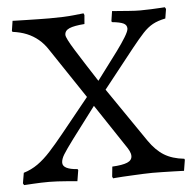

<svg xmlns="http://www.w3.org/2000/svg" viewBox="-49 -694 754 751"><g transform="rotate(-5 328.0 -318.5)"><path d="M365 8 362 1 366 -38Q406 -40 425 -48Q444 -56 444 -73Q444 -82 439 -92.5Q434 -103 424 -117L315 -281L223 -159Q194 -120 183 -102Q172 -84 172 -70Q172 -44 230 -40L232 -36L225 7Q225 7 213.5 6Q202 5 184 3.5Q166 2 147.5 1Q129 0 115 0Q100 0 83 0.5Q66 1 51 2Q36 3 26 3.5Q16 4 16 4L12 -3L19 -44Q49 -53 74.5 -71Q100 -89 125.5 -117Q151 -145 181 -182L291 -318L160 -514Q144 -539 123.5 -556Q103 -573 78.5 -583Q54 -593 23 -597L21 -601L27 -640Q27 -640 42.5 -639.5Q58 -639 81.5 -638.5Q105 -638 129.5 -637.5Q154 -637 171 -637Q201 -637 225.5 -638Q250 -639 268 -641Q286 -643 296 -644Q306 -645 306 -645L309 -638L306 -603Q265 -600 246.5 -592Q228 -584 228 -567Q228 -555 259.5 -504.5Q291 -454 341 -377Q358 -400 380 -429Q402 -458 423 -486.5Q444 -515 458 -538Q472 -561 472 -571Q472 -585 458.5 -591.5Q445 -598 414 -601L412 -605L418 -644Q418 -644 438 -642.5Q458 -641 483.5 -639Q509 -637 528 -637Q548 -637 570.5 -638Q593 -639 609 -640Q625 -641 625 -641L629 -634L623 -597Q593 -591 573 -580Q553 -569 534 -548.5Q515 -528 487 -493L366 -340L512 -127Q539 -88 570.5 -68.5Q602 -49 649 -44L651 -40L644 3Q644 3 631.5 2.5Q619 2 599.5 1.5Q580 1 558.5 0.5Q537 0 520 0Q503 0 482.5 1Q462 2 441.5 3Q421 4 403.5 5Q386 6 375.5 7Q365 8 365 8Z"/></g></svg>

Font: Alegreya
Style: Regular
Weight: 400
Designer: Juan Pablo del Peral
Foundry: Huerta Tipografica
Version: Version 2.009